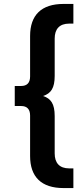

<svg xmlns="http://www.w3.org/2000/svg" viewBox="-20 -762 410 976"><path d="M258 -566C258 -614 282 -642 332 -642H353V-742H303C190 -742 133 -685 133 -579V-373C133 -340 116 -325 88 -325H55V-223H88C116 -223 133 -208 133 -175V31C133 137 190 194 303 194H353V94H332C282 94 258 66 258 18V-172C258 -234 239 -261 199 -274C239 -287 258 -314 258 -376Z"/></svg>

Font: Talent
Style: Bold
Weight: 600
Designer: Mike Powis
Version: Version 1.001;hotconv 1.0.109;makeotfexe 2.5.65596